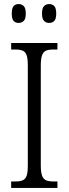

<svg xmlns="http://www.w3.org/2000/svg" viewBox="-20 -926 338 946"><path d="M35 0V-32H57Q78 -32 91.5 -37.5Q105 -43 111 -59.5Q117 -76 117 -110V-603Q117 -638 111 -654.5Q105 -671 91.5 -676.5Q78 -682 57 -682H35V-714H263V-682H242Q220 -682 207 -676.5Q194 -671 187.5 -654.5Q181 -638 181 -603V-110Q181 -77 187.5 -60Q194 -43 207.5 -37.5Q221 -32 242 -32H263V0ZM222 -813Q207 -813 197 -823Q187 -833 187 -859Q187 -886 197 -896Q207 -906 222 -906Q238 -906 247.5 -896Q257 -886 257 -859Q257 -833 247.5 -823Q238 -813 222 -813ZM72 -813Q56 -813 47 -823Q38 -833 38 -859Q38 -886 47 -896Q56 -906 72 -906Q87 -906 97 -896Q107 -886 107 -859Q107 -833 97 -823Q87 -813 72 -813Z"/></svg>

Font: Noto Serif Ethiopic Condensed Light
Style: Regular
Weight: 300
Width: 3
Designer: Monotype Design Team
Foundry: Monotype Imaging Inc.
Version: Version 2.102